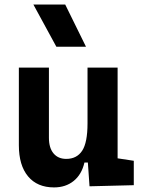

<svg xmlns="http://www.w3.org/2000/svg" viewBox="-20 -815 626 845"><path d="M217.8 9.8Q144 9.8 103.5 -38.8Q63 -87.4 63 -175.8V-517.6H195.3V-208.5Q195.3 -164.1 215.6 -139.9Q235.8 -115.7 271.5 -115.7Q317.9 -115.7 341.6 -151.6Q365.2 -187.5 365.2 -272V-517.6H497.6V-118.2L568.8 -107.4V0L374 4.9L366.7 -99.6H351.6Q339.4 -46.9 304.2 -18.6Q269 9.8 217.8 9.8ZM228 -609.4 127 -794.9H267.1L358.4 -609.4Z"/></svg>

Font: CaskaydiaMono NF
Style: Bold
Weight: 700
Designer: Aaron Bell
Foundry: Saja Typeworks
Version: Version 2111.001; ttfautohint (v1.8.4);Nerd Fonts 3.1.1